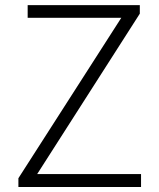

<svg xmlns="http://www.w3.org/2000/svg" viewBox="-20 -749 637 769"><path d="M53.7 0V-35.2L465.8 -677.7H90.8V-728.5H540V-694.3L128.9 -51.8H544.9V0Z"/></svg>

Font: Bpmf Zihi Sans Light
Style: Light
Weight: 300
Foundry: But Ko
Version: Version 1.320